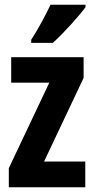

<svg xmlns="http://www.w3.org/2000/svg" viewBox="-20 -786 396 806"><path d="M339 -756V-766H192C171 -722 145 -672 111 -619V-606H202C249 -649 313 -720 339 -756ZM338 0V-108H165L331 -459V-546H27V-439H187L17 -80V0Z"/></svg>

Font: Noto Sans Gurmukhi ExtraCondensed
Style: Bold
Weight: 700
Width: 2
Designer: Jelle Bosma - Monotype Design Team
Foundry: Monotype Imaging Inc.
Version: Version 2.004